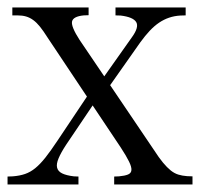

<svg xmlns="http://www.w3.org/2000/svg" viewBox="-21 -489 530 509"><path d="M209.5 -232.9 105 -389.6Q94.2 -406.7 85.2 -418Q76.2 -429.2 67.1 -435.8Q58.1 -442.4 48.1 -445.3Q38.1 -448.2 25.4 -448.2H11.7V-469.2H213.9V-448.7L200.7 -448.2Q172.4 -445.3 169.9 -431.6Q167.5 -418 189.9 -383.3L255.4 -286.6L328.6 -390.1Q348.1 -417 340.1 -430.4Q332 -443.8 298.8 -447.8L285.2 -448.2V-469.2H471.2V-448.2L457 -447.8Q440.9 -446.8 427.2 -442.1Q413.6 -437.5 400.9 -429Q388.2 -420.4 376 -407.5Q363.8 -394.5 351.1 -377L271 -263.2L387.2 -91.3Q400.4 -70.8 411.1 -57.9Q421.9 -44.9 431.6 -37.1Q441.4 -29.3 451.9 -26.1Q462.4 -22.9 475.1 -22L489.3 -21.5V0H281.7V-21L294.4 -21.5Q310.1 -22.9 318.4 -26.4Q326.7 -29.8 327.4 -38.1Q328.1 -46.4 321 -60.8Q314 -75.2 299.3 -97.7L224.6 -209.5L154.8 -106Q140.6 -84.5 134.3 -69.3Q127.9 -54.2 130.4 -44.4Q132.8 -34.7 143.8 -29.3Q154.8 -23.9 174.8 -21.5L187 -21V0H-1V-21L12.7 -21.5Q31.2 -22.9 45.4 -27.8Q59.6 -32.7 72.5 -43.2Q85.4 -53.7 99.4 -71.3Q113.3 -88.9 131.8 -116.7Z"/></svg>

Font: Varendra
Style: Regular
Weight: 400
Designer: Jacob Thomas
Foundry: Bangla Type Foundry
Version: Version 1.008